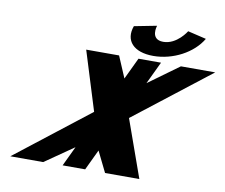

<svg xmlns="http://www.w3.org/2000/svg" viewBox="-106 -1208 1568 1340"><g transform="rotate(10 678.0 -537.5)"><path d="M1120.9 -1075C1120.9 -1075 1058.7 -972 961.7 -972C864.7 -972 900.4 -1075 900.4 -1075L741.2 -1044C702.3 -937 770.6 -863 909.9 -863C1049.2 -863 1188.7 -937 1251.5 -1044ZM964.2 0 819.1 -407 1356.4 -825H1113.4L896.9 -667.7L972.2 -826H812.4L739.7 -673L675.1 -825H442.1L571.9 -407L49.8 0H282.8L487 -141.5L420.2 -1H580L649.1 -146.5L721.2 0Z"/></g></svg>

Font: Hussar
Style: BdSuprExtOblFive
Weight: 700
Foundry: Cannot Into Space Fonts
Version: Version 2.00